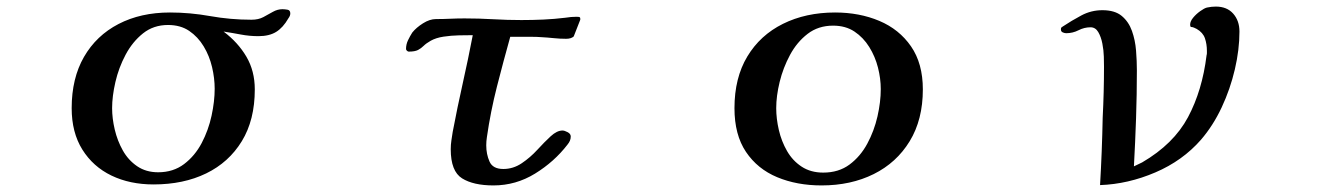

<svg xmlns="http://www.w3.org/2000/svg" viewBox="-20 -559 4040 584"><path d="M633 -289Q633 -321 625 -355Q617 -389 599.5 -418Q582 -447 555.5 -465Q529 -483 491 -483Q447 -483 415 -457.5Q383 -432 362 -392.5Q341 -353 331 -309.5Q321 -266 321 -230Q321 -199 329 -165Q337 -131 353.5 -101.5Q370 -72 397 -53.5Q424 -35 461 -35Q507 -35 540 -60Q573 -85 593.5 -124Q614 -163 623.5 -207Q633 -251 633 -289ZM863 -518Q863 -511 857 -503Q841 -475 820 -462Q799 -449 766 -449Q739 -449 712.5 -454Q686 -459 660 -463Q704 -430 729.5 -386.5Q755 -343 755 -287Q755 -194 715.5 -129.5Q676 -65 607 -31.5Q538 2 447 2Q375 2 319 -25Q263 -52 230.5 -104Q198 -156 198 -230Q198 -321 235.5 -386Q273 -451 340.5 -486Q408 -521 497 -521Q558 -521 619.5 -510Q681 -499 745 -499Q766 -499 781 -507Q796 -515 810 -523Q824 -531 839 -531Q846 -531 854.5 -529.5Q863 -528 863 -518Z M1745 -499 1725 -448Q1717 -441 1702 -441Q1683 -441 1664 -443Q1645 -445 1626 -446Q1613 -447 1599.5 -447Q1586 -447 1572 -447H1532Q1511 -372 1491.5 -295.5Q1472 -219 1461 -142Q1460 -136 1459.5 -129.5Q1459 -123 1459 -117Q1459 -90 1469 -67.5Q1479 -45 1511 -45Q1541 -45 1567 -62.5Q1593 -80 1614.5 -103.5Q1636 -127 1655 -144.5Q1674 -162 1691 -162Q1697 -162 1706.5 -157Q1716 -152 1716 -144Q1716 -137 1713.5 -131Q1711 -125 1706 -119Q1666 -67 1607.5 -31Q1549 5 1481 5Q1420 5 1385.5 -16.5Q1351 -38 1351 -105Q1351 -119 1353 -132Q1355 -145 1357 -158Q1371 -232 1387.5 -305.5Q1404 -379 1418 -452Q1400 -452 1376 -451.5Q1352 -451 1329 -447.5Q1306 -444 1290 -435Q1276 -427 1268.5 -419.5Q1261 -412 1251.5 -407Q1242 -402 1223 -402Q1221 -402 1218 -404.5Q1215 -407 1215 -410Q1215 -424 1221 -436.5Q1227 -449 1234 -460Q1246 -475 1266.5 -488Q1287 -501 1306 -501Q1328 -501 1349.5 -502Q1371 -503 1393 -503Q1437 -503 1480 -500.5Q1523 -498 1566 -498Q1600 -498 1633 -499.5Q1666 -501 1699 -505Q1717 -508 1734 -508Q1737 -508 1741 -507.5Q1745 -507 1745 -502Z M2659 -288Q2659 -320 2650.5 -353.5Q2642 -387 2624 -416Q2606 -445 2579 -463Q2552 -481 2514 -481Q2469 -481 2436.5 -456Q2404 -431 2383 -392Q2362 -353 2351.5 -310Q2341 -267 2341 -230Q2341 -198 2349 -163.5Q2357 -129 2374 -99.5Q2391 -70 2418.5 -52Q2446 -34 2484 -34Q2531 -34 2564 -58.5Q2597 -83 2618 -122Q2639 -161 2649 -205Q2659 -249 2659 -288ZM2787 -287Q2787 -195 2747 -129.5Q2707 -64 2637.5 -29.5Q2568 5 2479 5Q2404 5 2344 -20Q2284 -45 2249 -97Q2214 -149 2214 -230Q2214 -322 2253 -387Q2292 -452 2361.5 -486.5Q2431 -521 2520 -521Q2594 -521 2654.5 -495.5Q2715 -470 2751 -418Q2787 -366 2787 -287Z M3750 -463Q3750 -408 3736 -348Q3722 -288 3696 -232.5Q3670 -177 3633 -134Q3577 -70 3494 -34.5Q3411 1 3326 4Q3329 -47 3331 -98.5Q3333 -150 3334 -201Q3336 -240 3337 -279Q3338 -318 3338 -356Q3338 -367 3337.5 -386.5Q3337 -406 3333 -426.5Q3329 -447 3320.5 -461.5Q3312 -476 3297 -476Q3278 -476 3260.5 -467Q3243 -458 3223 -458Q3218 -458 3212.5 -460.5Q3207 -463 3207 -469Q3207 -474 3208 -475Q3209 -476 3212 -478Q3239 -496 3269 -512Q3299 -528 3333 -528Q3371 -528 3392 -510.5Q3413 -493 3423 -465Q3433 -437 3435.5 -405Q3438 -373 3438 -345Q3438 -272 3435.5 -199Q3433 -126 3429 -53Q3435 -56 3441.5 -59Q3448 -62 3454 -65Q3550 -121 3593.5 -202.5Q3637 -284 3650 -391Q3651 -394 3651 -397.5Q3651 -401 3651 -404Q3651 -425 3645 -442.5Q3639 -460 3620 -471Q3616 -473 3611.5 -475Q3607 -477 3602 -477Q3600 -479 3600 -484Q3600 -494 3609 -505Q3618 -516 3630.5 -525Q3643 -534 3651 -536Q3665 -539 3678 -539Q3712 -539 3731 -517.5Q3750 -496 3750 -463Z"/></svg>

Font: Kaisei Opti
Style: Bold
Weight: 700
Designer: Font-Kai, 金井和夫
Foundry: KAZUO KANAI
Version: Version 5.003